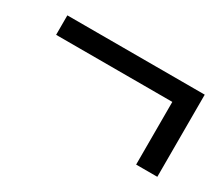

<svg xmlns="http://www.w3.org/2000/svg" viewBox="-62 -550 679 581"><g transform="rotate(30 277.5 -259.5)"><path d="M444 -335H38V-403H518V-116H444Z"/></g></svg>

Font: Merged Yaku Han JP
Style: Regular
Weight: 400
Designer: Ryoko NISHIZUKA 西塚涼子 (kana, bopomofo & ideographs); Paul D. Hunt (Latin, Greek & Cyrillic); Sandoll Communications 산돌커뮤니
Foundry: Adobe
Version: Version 2.004